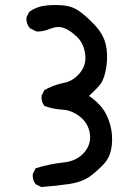

<svg xmlns="http://www.w3.org/2000/svg" viewBox="-20 -745 540 769"><path d="M144 3.4 124.5 -6.3 123 -6.8 122.6 -7.8Q109.4 -23.4 111.3 -47.4V-48.3L111.8 -49.3L121.6 -68.8L123 -71.3L125 -71.8Q176.8 -87.9 234.4 -94.2Q261.7 -97.2 282.5 -107.4Q303.2 -117.7 317.9 -134.8Q346.2 -168.9 339.8 -210Q333.5 -251.5 300.3 -277.8Q266.6 -303.7 231.4 -305.7Q194.3 -307.6 160.2 -319.8L158.7 -320.3L157.7 -321.3Q144.5 -336.9 146.5 -360.8V-361.8L147 -362.8L156.7 -382.3L157.7 -384.3L159.2 -384.8Q171.4 -391.6 183.8 -397Q196.3 -402.3 209.2 -406.2Q222.2 -410.2 235.8 -413.1Q254.4 -416.5 270.5 -426.5Q286.6 -436.5 300.3 -453.1Q326.7 -485.4 321.3 -527.3Q319.3 -542 315.2 -554.4Q311 -566.9 304.7 -577.1Q298.3 -587.4 290 -595.7Q263.2 -622.1 237.8 -632.3Q212.9 -642.1 182.6 -630.4Q166 -623.5 152.1 -620.8Q138.2 -618.2 126.5 -619.1H125.5L124.5 -619.6L101.1 -631.3L100.1 -631.8L99.1 -632.8Q84 -650.4 85.9 -674.3V-675.3L86.4 -676.3L96.2 -695.8L97.2 -697.3L98.1 -698.2Q127 -718.8 162.6 -722.7Q197.3 -726.6 231.4 -723.6Q238.3 -723.1 245.1 -721.9Q252 -720.7 258.3 -719Q264.6 -717.3 270.5 -714.8Q276.4 -712.4 282.2 -709.5Q288.1 -706.5 293.5 -703.1Q301.8 -697.3 311.8 -689.5Q321.8 -681.6 332.8 -671.4Q343.8 -661.1 356 -648.4Q393.1 -610.4 403.3 -568.4Q413.1 -526.9 406.2 -478.5Q398.9 -430.2 382.3 -408.2Q367.2 -388.7 336.4 -360.8Q352.1 -350.6 364.5 -339.1Q377 -327.6 386.7 -315.9Q408.7 -289.1 420.7 -247.8Q432.6 -206.5 427.7 -162.6Q425.8 -147.5 422.1 -134.5Q418.5 -121.6 412.1 -110.4Q405.8 -99.1 397.5 -89.8Q373 -63 341.8 -39.6Q325.7 -27.8 304.2 -19.8Q282.7 -11.7 255.4 -7.8Q201.7 0 147 3.9H145.5Z"/></svg>

Font: NaikaiFont
Style: SemiBold
Weight: 600
Version: Version 1.89